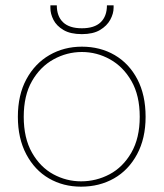

<svg xmlns="http://www.w3.org/2000/svg" viewBox="-20 -688 614 720"><path d="M284 12Q217 12 163.5 -19Q110 -50 78.5 -109.5Q47 -169 47 -250Q47 -332 79 -391Q111 -450 165.5 -481.5Q220 -513 287 -513Q356 -513 410 -481.5Q464 -450 495 -391Q526 -332 526 -250Q526 -169 494 -109.5Q462 -50 407.5 -19Q353 12 284 12ZM284 -8Q341 -8 391 -34.5Q441 -61 472.5 -115.5Q504 -170 504 -250Q504 -330 473 -384Q442 -438 392.5 -465.5Q343 -493 287 -493Q231 -493 181 -465.5Q131 -438 100 -384Q69 -330 69 -250Q69 -170 100 -115.5Q131 -61 180 -34.5Q229 -8 284 -8ZM287 -560Q244 -560 218 -575.5Q192 -591 180.5 -613.5Q169 -636 169 -658V-668H193Q193 -627 216.5 -604.5Q240 -582 287 -582Q334 -582 357.5 -604.5Q381 -627 381 -668H406V-659Q406 -637 393.5 -614Q381 -591 355 -575.5Q329 -560 287 -560Z"/></svg>

Font: DM Sans 18pt Thin
Style: Regular
Weight: 250
Designer: Colophon Foundry, Jonny Pinhorn
Foundry: Colophon Foundry
Version: Version 4.004;gftools[0.9.30]